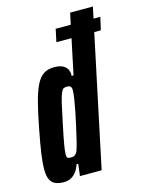

<svg xmlns="http://www.w3.org/2000/svg" viewBox="-114 -812 669 889"><g transform="rotate(-15 220.5 -367.5)"><path d="M214 -627 227 -688H441L427 -627ZM81 8Q56 8 39.5 0.5Q23 -7 15 -24.5Q7 -42 7 -72Q7 -104 13.5 -148.5Q20 -193 32 -255Q46 -329 59 -379.5Q72 -430 87 -460.5Q102 -491 122.5 -504.5Q143 -518 173 -518Q199 -518 214 -510.5Q229 -503 236 -490Q243 -477 242 -458H251L311 -743H420L263 0H159L166 -57H158Q150 -33 137.5 -18.5Q125 -4 110.5 2Q96 8 81 8ZM141 -94Q150 -94 156.5 -96.5Q163 -99 168.5 -107Q174 -115 178 -131Q182 -143 188 -169Q194 -195 201.5 -227.5Q209 -260 215.5 -293Q222 -326 226 -352.5Q230 -379 230 -392Q230 -407 224 -411.5Q218 -416 208 -416Q198 -416 191.5 -412.5Q185 -409 178.5 -393.5Q172 -378 164.5 -345.5Q157 -313 145 -255Q132 -193 126.5 -161Q121 -129 121 -115Q121 -105 123 -100.5Q125 -96 130 -95Q135 -94 141 -94Z"/></g></svg>

Font: Saira UltraCondensed ExtraBold
Style: Italic
Weight: 800
Width: 1
Italic angle: -12°
Designer: Hector Gatti with collaboration of the Omnibus-Type team
Foundry: Omnibus-Type
Version: Version 1.101